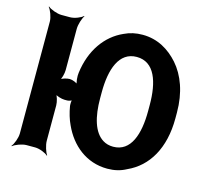

<svg xmlns="http://www.w3.org/2000/svg" viewBox="-108 -862 1094 1013"><g transform="rotate(15 438.5 -355.5)"><path d="M835 -339V-371C835 -481 802 -568 750 -627C702 -681 638 -721 555 -721C518 -721 486 -714 455 -699C362 -658 296 -566 280 -440C277 -422 280 -384 288 -373L292 -375C284 -386 258 -396 243 -396C228 -396 199 -388 189 -378L192 -375C202 -385 210 -417 210 -436V-661C210 -685 222 -722 232 -735L230 -737C219 -725 184 -711 160 -711H113C89 -711 52 -725 39 -737L37 -735C49 -722 63 -685 63 -661V-50C63 -26 49 11 37 24L39 26C52 14 89 0 113 0H160C184 0 219 14 230 26L232 24C222 11 210 -26 210 -50V-243C210 -262 201 -295 191 -305L188 -302C198 -292 228 -283 244 -283H259C267 -283 284 -288 288 -294L285 -296C280 -290 280 -269 281 -259C287 -223 297 -189 311 -160C355 -63 440 10 556 10C594 10 628 2 659 -15C768 -64 835 -176 835 -339ZM556 -110C535 -110 516 -115 500 -125C446 -158 424 -239 424 -339V-372C424 -497 458 -600 555 -600C653 -600 686 -498 686 -372V-339C686 -214 653 -110 556 -110Z"/></g></svg>

Font: Asimov
Style: EdgeNar
Weight: 500
Designer: Google
Version: Version 2.000980: 2014